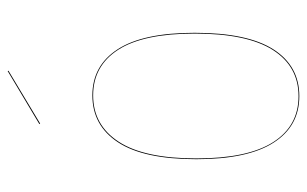

<svg xmlns="http://www.w3.org/2000/svg" viewBox="-169 -617 795 497"><g transform="rotate(-90 228.5 -368.5)"><path d="M293 -746.1 293.9 -744.1 157.2 -662.1 155.8 -664.1ZM230 -526.9Q307.1 -526.9 349.6 -461.2Q392.1 -395.5 392.1 -262.2Q392.1 -125 349.1 -58.1Q306.2 8.8 228 8.8Q150.4 8.8 107.7 -57.9Q64.9 -124.5 64.9 -257.8Q64.9 -394 108.6 -460.4Q152.3 -526.9 230 -526.9ZM66.9 -257.8Q66.9 -125 108.9 -59.1Q150.9 6.8 228 6.8Q305.2 6.8 347.7 -59.8Q390.1 -126.5 390.1 -262.2Q390.1 -394.5 348.4 -459.7Q306.6 -524.9 230 -524.9Q153.3 -524.9 110.1 -458.7Q66.9 -392.6 66.9 -257.8Z"/></g></svg>

Font: Fira Sans Compressed Two
Style: Regular
Weight: 100
Width: 1
Designer: Carrois Corporate & Edenspiekermann AG
Foundry: Carrois Corporate GbR & Edenspiekermann AG
Version: Version 4.203;PS 004.203;hotconv 1.0.88;makeotf.lib2.5.64775